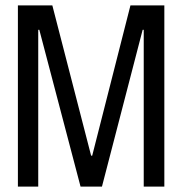

<svg xmlns="http://www.w3.org/2000/svg" viewBox="-20 -688 672 708"><path d="M46 0V-668H173L316 -114H320L461 -668H586V0H510V-578H506L356 0H277L125 -578H121V0Z"/></svg>

Font: Atkinson Hyperlegible Mono ExtraLight
Style: Regular
Weight: 400
Monospace: yes
Version: Version 2.001